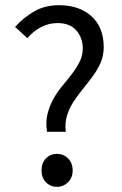

<svg xmlns="http://www.w3.org/2000/svg" viewBox="-20 -702 465 734"><path d="M159.7 -198.2Q153.8 -236.8 162.1 -268.3Q170.4 -299.8 185.5 -326.4Q200.7 -353 220.2 -376Q239.7 -398.9 256.6 -421.4Q273.4 -443.8 284.9 -467Q296.4 -490.2 296.4 -517.1Q296.4 -557.1 272 -585.4Q247.6 -613.8 199.7 -613.8Q166.5 -613.8 137 -598.4Q107.4 -583 84.5 -556.2L37.6 -599.1Q69.8 -634.8 110.6 -658.4Q151.4 -682.1 205.6 -682.1Q283.7 -682.1 330.1 -639.6Q376.5 -597.2 376.5 -522Q376.5 -488.8 364.5 -461.9Q352.5 -435.1 335 -411.1Q317.4 -387.2 298.1 -363.5Q278.8 -339.8 262.2 -314.9Q245.6 -290 236.6 -261.5Q227.5 -232.9 231.4 -198.2ZM138.7 -49.8Q138.7 -79.1 155.5 -96.4Q172.4 -113.8 197.8 -113.8Q222.7 -113.8 240.2 -96.4Q257.8 -79.1 257.8 -49.8Q257.8 -22.9 240.2 -5.4Q222.7 12.2 197.8 12.2Q172.4 12.2 155.5 -5.4Q138.7 -22.9 138.7 -49.8Z"/></svg>

Font: Pyidaungsu ZawDecode
Style: Regular
Weight: 400
Designer: Sun Tun
Foundry: Your Own Font Foundry
Version: Version 2.50